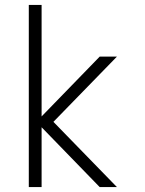

<svg xmlns="http://www.w3.org/2000/svg" viewBox="-20 -760 590 780"><path d="M455 0H385L149 -243V0H97V-740H149V-287L385 -530H455L197 -265Z"/></svg>

Font: Lode Dark
Style: Regular
Weight: 400
Monospace: yes
Designer: Belleve Invis
Foundry: Belleve Invis
Version: Version 29.2.0; ttfautohint (v1.8.3)